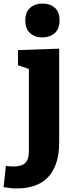

<svg xmlns="http://www.w3.org/2000/svg" viewBox="-89 -814 410 1077"><path d="M7 243Q-13 243 -30.5 241Q-48 239 -69 236L-56 117Q-44 118 -33.5 119Q-23 120 -15 120Q32 120 52.5 100.5Q73 81 73 32V-441L88 -422L12 -448V-533L243 -541V-19Q243 55 225 105Q207 155 175 185.5Q143 216 99.5 229.5Q56 243 7 243ZM149 -604Q106 -604 79.5 -628.5Q53 -653 53 -699Q53 -747 80.5 -770.5Q108 -794 150 -794Q191 -794 218 -771Q245 -748 245 -699Q245 -652 217.5 -628Q190 -604 149 -604Z"/></svg>

Font: Bitter Thin ExtraBold
Style: Regular
Weight: 800
Version: Version 3.020